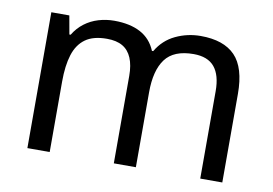

<svg xmlns="http://www.w3.org/2000/svg" viewBox="-63 -646 1062 746"><g transform="rotate(10 467.5 -273.0)"><path d="M673 -546Q764 -546 809 -499.5Q854 -453 854 -349V0H767V-345Q767 -408 740.5 -440Q714 -472 658 -472Q580 -472 546.5 -427Q513 -382 513 -296V0H426V-345Q426 -387 414 -415.5Q402 -444 378 -458Q354 -472 316 -472Q262 -472 231 -449.5Q200 -427 186.5 -384Q173 -341 173 -278V0H85V-536H156L169 -463H174Q191 -491 215.5 -509.5Q240 -528 270 -537Q300 -546 332 -546Q394 -546 435.5 -524Q477 -502 496 -456H501Q528 -502 574.5 -524Q621 -546 673 -546Z"/></g></svg>

Font: ukorean15
Style: Book
Weight: 400
Designer: Jelle Bosma - Monotype Design Team
Foundry: Monotype Imaging Inc.
Version: Version 2.003